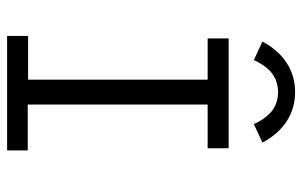

<svg xmlns="http://www.w3.org/2000/svg" viewBox="-175 -675 850 540"><g transform="rotate(90 250.0 -405.0)"><path d="M81 -59H204V-564H88V-623H397V-564H274V-58H403V0H81ZM239 -762Q209 -762 187 -745.5Q165 -729 149 -694L97 -718Q120 -762 156.5 -786Q193 -810 239 -810Q285 -810 321.5 -786Q358 -762 381 -718L329 -694Q313 -729 291 -745.5Q269 -762 239 -762Z"/></g></svg>

Font: Vazir Code FD
Style: Code-FD
Weight: 400
Foundry: DejaVu fonts team - Redesigned by Saber Rastikerdar
Version: Version 1.1.2